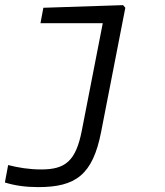

<svg xmlns="http://www.w3.org/2000/svg" viewBox="-20 -538 660 766"><path d="M383.5 -12 480 -507 471 -517.5 153 -507 141.5 -445.5H390L306.5 -17.5C282.5 105.5 240 138 144.5 138C96 138 54 131 12.5 120.5L-0.5 190C39.5 202.5 83 208.5 132.5 208.5C281.5 208.5 350 160 383.5 -12Z"/></svg>

Font: Monaspace Neon Light
Style: Italic
Weight: 300
Italic angle: -11°
Designer: Riley Cran & the Lettermatic Team
Foundry: Lettermatic
Version: Version 1.200 (Monaspace Neon)